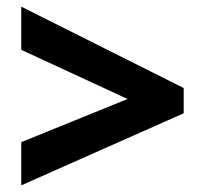

<svg xmlns="http://www.w3.org/2000/svg" viewBox="-20 -651 618 578"><path d="M44 -223 364 -353 44 -501V-631L533 -386V-310L44 -93Z"/></svg>

Font: Noto Sans Cham ExtraBold
Style: Regular
Weight: 800
Version: Version 2.002